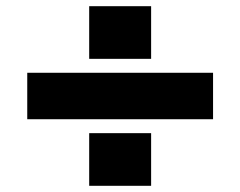

<svg xmlns="http://www.w3.org/2000/svg" viewBox="-20 -600 776 620"><path d="M268 0V-170H468V0ZM268 -410V-580H468V-410ZM68 -215V-365H668V-215Z"/></svg>

Font: Mplus 1p Black
Style: Regular
Weight: 900
Version: Version 1.061